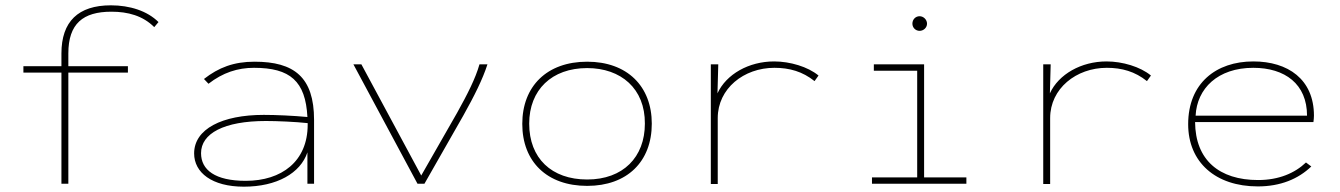

<svg xmlns="http://www.w3.org/2000/svg" viewBox="-20 -691 5040 722"><path d="M211 0H237V-418H461V-442H237V-490C237 -602 292 -647 399 -647C461 -647 517 -632 560 -589L576 -608C534 -650 468 -671 397 -671C274 -671 211 -610 211 -490V-442H68V-418H211Z M897 11C1021 11 1110 -40 1136 -118V0H1161V-240C1161 -401 1086 -459 937 -459C859 -459 802 -437 747 -394L764 -376C818 -418 874 -436 935 -436C1071 -436 1129 -386 1136 -251C1084 -256 1017 -259 972 -259C815 -259 710 -206 710 -114C710 -42 777 11 897 11ZM736 -115C736 -189 822 -236 980 -236C1022 -236 1091 -233 1137 -228C1137 -227 1137 -224 1137 -222C1137 -84 1039 -11 904 -11C789 -11 736 -52 736 -115Z M1550 0H1576L1722 -256C1764 -331 1795 -393 1813 -449H1783C1768 -396 1738 -337 1699 -267L1564 -31L1339 -449H1309Z M2188 8C2338 8 2431 -83 2431 -226C2431 -367 2338 -459 2188 -459C2037 -459 1944 -367 1944 -225C1944 -83 2037 8 2188 8ZM2188 -16C2054 -16 1970 -96 1970 -226C1970 -353 2055 -435 2188 -435C2315 -435 2406 -358 2405 -226C2405 -100 2323 -16 2188 -16Z M2653 1H2679V-247C2679 -358 2777 -436 2892 -436C2949 -436 2998 -422 3043 -386L3058 -407C3018 -440 2951 -460 2891 -460C2796 -460 2711 -412 2678 -340L2681 -449H2653Z M3438 -575C3453 -575 3466 -587 3466 -602C3466 -617 3453 -630 3438 -630C3423 -630 3411 -618 3411 -602C3411 -587 3423 -575 3438 -575ZM3259 0H3614V-24H3455V-449H3266V-425H3429V-24H3259Z M3903 1H3929V-247C3929 -358 4027 -436 4142 -436C4199 -436 4248 -422 4293 -386L4308 -407C4268 -440 4201 -460 4141 -460C4046 -460 3961 -412 3928 -340L3931 -449H3903Z M4710 10C4795 10 4862 -18 4911 -65L4891 -80C4849 -40 4789 -14 4711 -14C4565 -14 4475 -89 4474 -232H4919C4920 -243 4921 -245 4921 -256C4921 -393 4823 -460 4693 -460C4553 -460 4448 -378 4448 -224C4448 -81 4551 10 4710 10ZM4476 -256C4481 -358 4559 -436 4693 -436C4812 -436 4895 -375 4895 -256Z"/></svg>

Font: Inconsolata Expanded ExtraLight
Style: Regular
Weight: 200
Width: 7
Monospace: yes
Designer: Raph Levien, Cyreal, Brenton Simpson
Foundry: Raph Levien, Cyreal, Google
Version: Version 3.100